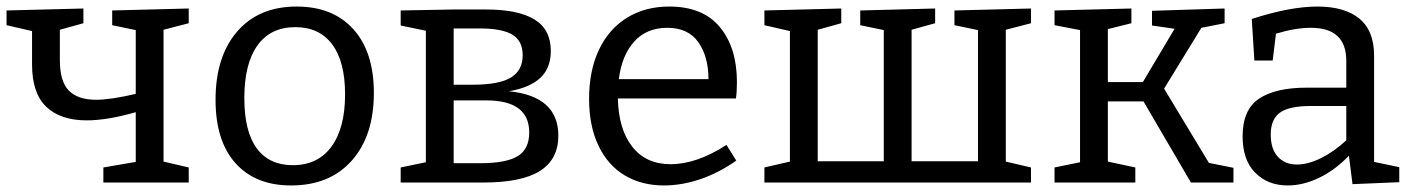

<svg xmlns="http://www.w3.org/2000/svg" viewBox="-21 -558 4317 587"><path d="M556 -487 479 -467V-64L556 -46V0H295V-46L394 -63V-215Q307 -190 244 -190Q164 -190 120.5 -231.5Q77 -273 77 -361V-463L-1 -481V-526L234 -532V-487L162 -467V-374Q162 -309 189.5 -281Q217 -253 273 -253Q317 -253 394 -271V-466L322 -481V-526L556 -532Z M1122 -274Q1122 -143 1054.5 -67Q987 9 869 9Q760 9 699 -59Q638 -127 638 -253Q638 -385 704 -461.5Q770 -538 886 -538Q997 -538 1059.5 -468.5Q1122 -399 1122 -274ZM726 -258Q726 -156 764 -104.5Q802 -53 874 -53Q951 -53 992.5 -110Q1034 -167 1034 -269Q1034 -370 994.5 -422.5Q955 -475 882 -475Q806 -475 766 -419Q726 -363 726 -258Z M1686 -143Q1686 -71 1630 -35.5Q1574 0 1457 0H1204V-46L1281 -62V-464L1204 -480V-526L1366 -529H1465Q1563 -529 1613 -498.5Q1663 -468 1663 -402Q1663 -350 1631 -320Q1599 -290 1535 -279Q1686 -264 1686 -143ZM1366 -471V-299H1424Q1505 -299 1541 -321Q1577 -343 1577 -389Q1577 -433 1545.5 -452Q1514 -471 1447 -471ZM1447 -59Q1526 -59 1561.5 -80.5Q1597 -102 1597 -153Q1597 -251 1466 -251H1366V-59Z M2200 -115 2230 -67Q2176 -29 2119.5 -10Q2063 9 2009 9Q1941 9 1889.5 -21.5Q1838 -52 1809 -112Q1780 -172 1780 -256Q1780 -342 1810 -405.5Q1840 -469 1895.5 -503.5Q1951 -538 2025 -538Q2128 -538 2180 -475Q2232 -412 2232 -307Q2232 -277 2229 -257H1868Q1870 -163 1912 -109.5Q1954 -56 2029 -56Q2109 -56 2200 -115ZM1871 -316H2145Q2145 -385 2114 -429Q2083 -473 2019 -473Q1956 -473 1918 -431Q1880 -389 1871 -316Z M3131 -532V-487L3054 -467V-64L3131 -46V0H2316V-46L2394 -64V-463L2316 -481V-526L2551 -532V-487L2479 -467V-65H2681V-466L2609 -481V-526L2838 -532V-487L2766 -467V-65H2969V-466L2897 -481V-526Z M3538 -287 3675 -60 3750 -45V0H3620L3475 -248H3366V-64L3450 -46V0H3203V-46L3281 -62V-466L3203 -481V-526L3438 -532V-487L3366 -469V-307H3473L3570 -470L3501 -480V-525L3723 -532V-487L3652 -473Z M4180 -63 4257 -47V-1L4114 5L4103 -82Q4061 -38 4012 -14.5Q3963 9 3916 9Q3855 9 3816.5 -30Q3778 -69 3778 -141Q3778 -223 3828.5 -256.5Q3879 -290 3974 -290H4095V-372Q4095 -473 3987 -473Q3939 -473 3880 -455L3870 -373H3814L3806 -500Q3923 -538 4007 -538Q4090 -538 4135 -501Q4180 -464 4180 -388ZM3944 -55Q3978 -55 4017.5 -74.5Q4057 -94 4095 -129V-234H3988Q3920 -234 3892 -213.5Q3864 -193 3864 -147Q3864 -102 3886 -78.5Q3908 -55 3944 -55Z"/></svg>

Font: Bitter Pro
Style: Regular
Weight: 400
Designer: Sol Matas, and Bitter project Authors
Foundry: Sol Matas
Version: Version 1.010